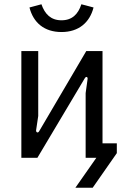

<svg xmlns="http://www.w3.org/2000/svg" viewBox="-20 -739 585 899"><path d="M80 0H155L376 -371C383 -384 392 -379 390 -368L381 -303V0H431L333 140H414L527 -22V-68H460V-500H384L163 -124C157 -114 148 -120 149 -129L159 -196V-500H80ZM268 -589C348 -589 400 -633 418 -704L361 -719C346 -673 318 -644 268 -644C218 -644 190 -673 174 -719L118 -704C136 -633 187 -589 268 -589Z"/></svg>

Font: Finlandica
Style: Regular
Weight: 400
Designer: Niklas Ekholm, Juho Hiilivirta, Jaakko Suomalainen
Foundry: Helsinki Type Studio
Version: Version 2.000;Glyphs 3.2 (3202)